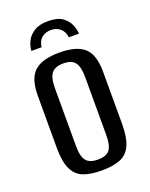

<svg xmlns="http://www.w3.org/2000/svg" viewBox="-125 -706 609 781"><g transform="rotate(-20 179.0 -316.0)"><path d="M180 -639Q221 -639 242.5 -623.5Q264 -608 272.5 -587Q281 -566 282 -548H238Q235 -574 218.5 -587.5Q202 -601 179 -601Q156 -601 139.5 -588Q123 -575 120 -548H76Q77 -570 87.5 -590.5Q98 -611 120.5 -625Q143 -639 180 -639ZM180 7Q132 7 100.5 -5Q69 -17 53.5 -50Q38 -83 38 -143V-368Q38 -442 71.5 -472.5Q105 -503 180 -503Q254 -503 287.5 -473Q321 -443 321 -368V-143Q321 -84 306 -51Q291 -18 259.5 -5.5Q228 7 180 7ZM180 -40Q215 -40 230 -58Q245 -76 245 -123V-373Q245 -418 230.5 -437Q216 -456 180 -456Q145 -456 129.5 -437.5Q114 -419 114 -373V-123Q114 -76 129.5 -58Q145 -40 180 -40Z"/></g></svg>

Font: Alumni Sans Thin Medium
Style: Regular
Weight: 500
Version: Version 1.018